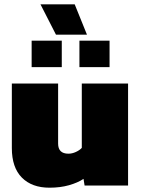

<svg xmlns="http://www.w3.org/2000/svg" viewBox="-20 -862 655 892"><path d="M240 -701 168 -842H327L384 -701ZM127 -550V-673H267V-550ZM349 -550V-673H489V-550ZM210 10Q128 10 81.5 -37Q35 -84 35 -174V-474H250V-195Q250 -148 298 -148Q315 -148 332.5 -156Q350 -164 360 -175V-474H575V0H373L368 -31Q341 -13 300.5 -1.5Q260 10 210 10Z"/></svg>

Font: Kanit ExtraBold
Style: Regular
Weight: 800
Designer: Katatrad Team
Foundry: CadsonDemak
Version: Version 2.000; ttfautohint (v1.8.3)